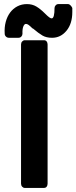

<svg xmlns="http://www.w3.org/2000/svg" viewBox="-20 -920 374 940"><path d="M195 -723Q204 -723 208.5 -717Q213 -711 213 -702V-21Q213 -12 208.5 -6Q204 0 195 0H101Q94 0 88.5 -6Q83 -12 83 -21V-702Q83 -711 88.5 -717Q94 -723 101 -723ZM235 -735Q207 -735 188 -746Q169 -757 142 -780L139 -781Q127 -793 120 -798Q113 -803 107 -803Q99 -803 94 -790Q89 -777 90 -755Q90 -747 84.5 -741Q79 -735 70 -735H24Q15 -735 9 -741Q3 -747 3 -755Q1 -786 8 -812.5Q15 -839 29.5 -858.5Q44 -878 65 -889Q86 -900 112 -900Q138 -900 158 -888Q178 -876 199 -855Q213 -841 220.5 -835.5Q228 -830 233 -830Q247 -830 247 -881Q247 -888 252.5 -894Q258 -900 266 -900H314Q319 -900 325 -894Q331 -888 334 -881V-861Q334 -804 305.5 -769.5Q277 -735 235 -735Z"/></svg>

Font: Stadtwerke
Style: Bold
Weight: 700
Designer: Santiago Orozco
Foundry: Typemade
Version: Version 1.003